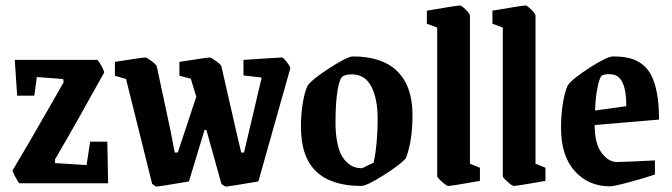

<svg xmlns="http://www.w3.org/2000/svg" viewBox="-20 -673 2468 705"><path d="M50.8 0Q45.4 -6.3 36.4 -23.4Q27.3 -40.5 25.9 -46.9Q55.2 -95.7 84.5 -146Q113.8 -196.3 153.1 -264.9Q192.4 -333.5 213.9 -371.1L211.9 -382.8L115.2 -390.1L106 -321.8H43L34.2 -453.1H337.9Q357.4 -427.2 362.8 -407.2Q260.7 -222.2 182.1 -87.9V-74.2L297.9 -66.9L311 -152.8H374L377 0Z M554.7 12.2Q553.2 12.2 549.3 9.8Q545.4 7.3 542 4.9L538.6 2L442.9 -382.8L401.9 -395V-445.8Q503.9 -461.9 513.7 -461.9Q518.6 -461.9 536.1 -449Q553.7 -436 555.7 -429.2L606 -193.8L621.6 -112.8H632.8L700.7 -317.9L680.7 -383.8L638.7 -395V-445.8Q741.2 -461.9 750 -461.9Q755.4 -461.9 773.2 -449Q791 -436 793 -429.2L846.7 -193.8L865.7 -112.8H876L940.9 -388.2L874 -396V-453.1Q1006.8 -461.9 1015.6 -461.9Q1020 -461.9 1033 -445.3Q1045.9 -428.7 1045.9 -421.9L928.7 -6.8Q817.4 12.2 809.6 12.2Q808.1 12.2 804 9.8Q799.8 7.3 796.4 4.9L793 2L737.8 -195.8H731L673.8 -6.8Q562.5 12.2 554.7 12.2Z M1306.6 9.8Q1196.8 9.8 1140.9 -43.5Q1085 -96.7 1085 -208Q1085 -253.4 1092 -295.7Q1099.1 -337.9 1109.9 -358.9Q1127 -382.8 1191.7 -424.3Q1256.3 -465.8 1275.9 -465.8Q1383.8 -465.8 1439.2 -410.9Q1494.6 -356 1494.6 -251Q1494.6 -155.8 1470.7 -92.8Q1453.1 -70.3 1389.6 -30.3Q1326.2 9.8 1306.6 9.8ZM1309.6 -55.2 1352.5 -76.2Q1366.7 -147.9 1366.7 -236.8Q1366.7 -310.5 1343.5 -355.2Q1320.3 -399.9 1272 -399.9Q1252.4 -399.9 1240.7 -394Q1227.5 -388.2 1219.7 -342.5Q1211.9 -296.9 1211.9 -223.1Q1211.9 -183.6 1217.8 -153.1Q1223.6 -122.6 1233.2 -104.5Q1242.7 -86.4 1255.9 -75Q1269 -63.5 1282 -59.3Q1294.9 -55.2 1309.6 -55.2Z M1625.5 9.8Q1620.1 9.8 1602.8 -5.6Q1585.4 -21 1585.4 -25.9V-571.8L1547.4 -585.9V-633.8Q1657.2 -652.8 1669.4 -652.8Q1674.8 -652.8 1690.2 -637.5Q1705.6 -622.1 1705.6 -616.2V-71.8L1742.2 -57.1V-8.8Q1637.7 9.8 1625.5 9.8Z M1866.2 9.8Q1860.8 9.8 1843.5 -5.6Q1826.2 -21 1826.2 -25.9V-571.8L1788.1 -585.9V-633.8Q1897.9 -652.8 1910.2 -652.8Q1915.5 -652.8 1930.9 -637.5Q1946.3 -622.1 1946.3 -616.2V-71.8L1982.9 -57.1V-8.8Q1878.4 9.8 1866.2 9.8Z M2219.7 11.2Q2140.6 11.2 2090.3 -44.9Q2040 -101.1 2040 -203.1Q2040 -252 2047.1 -295.2Q2054.2 -338.4 2064.9 -359.9Q2082.5 -384.3 2146 -425Q2209.5 -465.8 2231 -465.8Q2264.6 -465.8 2289.6 -460Q2314.5 -454.1 2335.9 -438.7Q2357.4 -423.3 2371.1 -397.2Q2384.8 -371.1 2392.3 -330.3Q2399.9 -289.6 2399.9 -233.9L2163.6 -213.9Q2163.6 -145 2189.2 -111.6Q2214.8 -78.1 2244.6 -78.1Q2267.6 -78.1 2384.8 -84V-32.2Q2347.7 -19.5 2290.8 -4.2Q2233.9 11.2 2219.7 11.2ZM2165 -267.1 2279.8 -283.2Q2279.8 -394.5 2227.1 -399.9Q2206.1 -402.3 2192.9 -397Q2182.6 -393.6 2174.6 -355.2Q2166.5 -316.9 2165 -267.1Z"/></svg>

Font: Grenze SemiBold
Style: Regular
Weight: 600
Designer: Renata Polastri
Foundry: Omnibus-Type
Version: Version 1.002;PS 001.002;hotconv 1.0.88;makeotf.lib2.5.64775